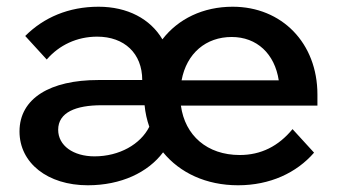

<svg xmlns="http://www.w3.org/2000/svg" viewBox="-20 -535 1007 571"><path d="M688 16C783 16 862 -21 914 -81L850 -151C808 -100 756 -74 693 -74C596 -74 530 -132 518 -221H924V-254C924 -407 818 -515 672 -515C584 -515 510 -479 463 -418C427 -479 359 -515 273 -515C184 -515 110 -483 55 -428L119 -358C156 -401 209 -426 269 -426C350 -426 403 -376 403 -297H272C130 -297 38 -243 38 -144C38 -50 122 16 241 16C340 16 420 -22 465 -82C515 -21 593 16 688 16ZM153 -149C153 -201 206 -222 282 -222H410C412 -200 417 -178 424 -158C398 -106 335 -70 261 -70C198 -70 153 -102 153 -149ZM520 -296C535 -377 593 -425 669 -425C744 -425 797 -375 809 -296Z"/></svg>

Font: LaHaus Display SemiBold
Style: Regular
Weight: 600
Designer: We are Make, BastardaType, Dalton Maag Ltd
Foundry: BastardaType, Dalton Maag Ltd
Version: Version 3.100;Glyphs 3.3 (3331)